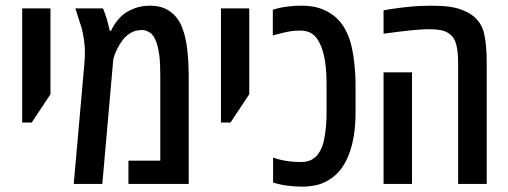

<svg xmlns="http://www.w3.org/2000/svg" viewBox="-20 -660 1823 689"><path d="M59.6 -220.2V-629.9H161.1V-321.8L93.8 -220.2Z M244.6 0 283.2 -436Q283.7 -443.4 284.2 -453.6Q284.7 -463.9 284.7 -473.1Q284.7 -493.7 281.7 -514.6Q278.8 -535.6 273.9 -556.2Q269.5 -571.8 264.6 -585.4Q257.8 -607.4 250.5 -629.9H349.6Q365.7 -590.8 373.5 -549.8H378.9Q384.8 -564.5 397.2 -581.1Q409.7 -597.7 422.9 -608.4Q438 -620.6 462.9 -630.1Q487.8 -639.6 519 -639.6Q550.8 -639.6 573.5 -628.7Q596.2 -617.7 610.4 -600.6Q623.5 -585.9 632.3 -564.5Q641.1 -543 646 -518.6Q651.9 -491.7 654.5 -457.3Q657.2 -422.9 657.2 -387.2V0H440.9V-83.5H555.2V-386.7Q555.2 -434.6 551.8 -460.9Q548.3 -487.3 542.5 -504.4Q533.2 -533.2 518.3 -542.7Q503.4 -552.2 491.2 -552.2Q466.3 -552.2 449 -542Q431.6 -531.7 419.9 -516.1Q397.5 -485.8 386.7 -449.2L347.2 0Z M772.9 -220.2V-629.9H874.5V-321.8L807.1 -220.2Z M1067.4 9.8Q1038.1 9.8 1011.5 6.3Q984.9 2.9 960 -4.9V-94.7Q1004.4 -78.6 1060.1 -78.6Q1084 -78.6 1099.1 -87.4Q1114.3 -96.2 1123.5 -109.9Q1132.3 -122.6 1137.2 -137Q1142.1 -151.4 1144 -164.1Q1148.4 -187.5 1150.1 -209.2Q1151.9 -231 1151.9 -256.3V-357.4Q1151.9 -462.9 1124 -511.2Q1113.3 -530.8 1097.4 -540.5Q1081.5 -550.3 1057.1 -550.3Q1037.6 -550.3 1020.8 -547.6Q1003.9 -544.9 979 -538.1Q974.1 -537.1 969.2 -535.6Q964.4 -534.2 959 -532.7V-625Q965.3 -627 972.2 -628.9Q979 -630.9 985.8 -632.3Q1023.4 -639.6 1062.5 -639.6Q1099.1 -639.6 1126.7 -630.6Q1154.3 -621.6 1175.3 -605.5Q1197.3 -589.4 1212.2 -565.7Q1227.1 -542 1235.4 -516.1Q1245.6 -483.9 1250.7 -439.9Q1255.9 -396 1255.9 -357.4V-256.3Q1255.9 -167 1231.9 -105.5Q1218.3 -69.8 1197 -45.2Q1175.8 -20.5 1143.6 -5.4Q1127 2.4 1106.2 6.1Q1085.4 9.8 1067.4 9.8Z M1624 0V-435.1Q1624 -476.1 1616.9 -501.7Q1609.9 -527.3 1590.8 -540Q1578.1 -548.8 1560.8 -552Q1543.5 -555.2 1520.5 -555.2Q1495.1 -555.2 1458.5 -551.5Q1421.9 -547.9 1356.4 -539.1V-622.6Q1370.1 -626 1388.7 -628.4Q1407.2 -630.9 1429.7 -633.8Q1460.4 -637.2 1483.9 -638.4Q1507.3 -639.6 1525.9 -639.6Q1567.9 -639.6 1594 -635.7Q1620.1 -631.8 1640.6 -623.5Q1663.1 -614.3 1678.7 -602.1Q1709 -577.6 1717.8 -537.4Q1726.6 -497.1 1726.6 -435.1V0ZM1356.4 0V-400.4H1458.5V0Z"/></svg>

Font: Open Sans Condensed SemiBold
Style: Regular
Weight: 600
Width: 3
Designer: Monotype Design Team
Foundry: Monotype Imaging Inc.
Version: Version 3.000; ttfautohint (v1.8.4)